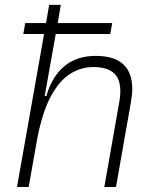

<svg xmlns="http://www.w3.org/2000/svg" viewBox="-20 -752 626 772"><path d="M399.4 0 460 -344.2Q463.9 -366.7 463.9 -385.7Q463.9 -424.3 447.3 -447.8Q421.9 -482.4 355 -482.4Q306.2 -482.4 262.9 -455.6Q219.7 -428.7 185.8 -367.2Q151.9 -305.7 130.9 -200.7L95.2 0H48.3L157.2 -615.2H73.7L81.5 -659.2H165L177.7 -732.4H224.6L211.9 -659.2H431.2L423.3 -615.2H204.1L159.7 -365.7H166.5Q188 -442.9 238 -485.1Q288.1 -527.3 364.7 -527.3Q511.7 -527.3 511.7 -394.5Q511.7 -370.1 506.3 -340.3L446.3 0Z"/></svg>

Font: CaskaydiaCove NF ExtraLight
Style: Italic
Weight: 200
Italic angle: -10°
Designer: Aaron Bell
Foundry: Saja Typeworks
Version: Version 2111.001; VTT 6.35;Nerd Fonts 3.2.1